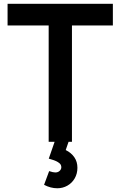

<svg xmlns="http://www.w3.org/2000/svg" viewBox="-20 -740 646 1002"><path d="M234 0V-607H19.5V-720H569V-607H355.5V0ZM279 242.5Q244 242.5 210 224.5L236.5 153Q257 160 268.5 160Q282.5 160 291.2 151.8Q300 143.5 300 133Q300 121 291.8 113.2Q283.5 105.5 271.2 100.2Q259 95 238.5 89Q237.5 88.5 236.5 88.5Q235.5 88.5 234.5 88L270 -14.5L343 -15L323 43Q352 57.5 368 80.8Q384 104 384 135.5Q384 166.5 369.8 191Q355.5 215.5 331.5 229Q307.5 242.5 279 242.5Z"/></svg>

Font: Vela Sans Bd
Style: Bold
Weight: 700
Designer: Principal design: Mikhail Sharanda - project Manrope.
Design modification: Ravid Balaliev
Foundry: Mikhail Sharanda
Version: Version 1.001